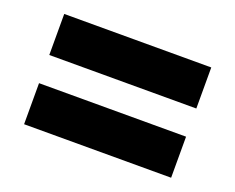

<svg xmlns="http://www.w3.org/2000/svg" viewBox="-70 -628 721 589"><g transform="rotate(20 291.0 -334.0)"><path d="M51 -380V-514H531V-380ZM51 -154V-288H531V-154Z"/></g></svg>

Font: Gantari ExtraBold
Style: Regular
Weight: 800
Version: Version 1.000